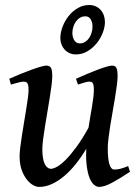

<svg xmlns="http://www.w3.org/2000/svg" viewBox="-20 -715 552 755"><path d="M491.2 -39.6Q451.7 -13.2 420.9 3.4Q390.1 20 369.6 20Q359.9 20 349.9 11.7Q339.8 3.4 332.5 -14.4Q325.2 -32.2 321.3 -60.8Q317.4 -89.4 319.3 -129.9Q299.8 -97.2 277.8 -69.8Q255.9 -42.5 232.2 -22.5Q208.5 -2.4 183.6 8.8Q158.7 20 133.8 20Q122.6 20 109.4 12.5Q96.2 4.9 84.5 -10.3Q72.8 -25.4 64.9 -47.9Q57.1 -70.3 57.1 -100.1Q57.1 -114.7 59.8 -136.5Q62.5 -158.2 66.4 -183.1Q70.3 -208 74.7 -234.6Q79.1 -261.2 83 -285.4Q86.9 -309.6 89.6 -329.3Q92.3 -349.1 92.3 -361.3Q92.3 -372.6 90.8 -379.2Q89.4 -385.7 86.7 -388.9Q84 -392.1 80.3 -393.1Q76.7 -394 72.3 -394Q67.9 -394 59.8 -392.3Q51.8 -390.6 43.5 -388.2Q34.2 -385.7 22.9 -382.3L16.6 -405.3Q37.1 -414.6 59.8 -423.8Q82.5 -433.1 102.8 -440.4Q123 -447.8 138.9 -452.4Q154.8 -457 161.6 -457Q175.8 -457 180.7 -447.8Q185.5 -438.5 185.5 -416Q185.5 -401.9 182.6 -378.9Q179.7 -356 175.3 -328.9Q170.9 -301.8 166 -272.7Q161.1 -243.7 156.7 -216.6Q152.3 -189.5 149.4 -166.5Q146.5 -143.6 146.5 -129.4Q146.5 -88.9 156 -70.1Q165.5 -51.3 180.7 -51.3Q189.9 -51.3 205.1 -59.8Q220.2 -68.4 239.3 -87.6Q258.3 -106.9 281 -137.7Q303.7 -168.5 328.1 -212.9Q331.1 -233.4 334.7 -254.2Q338.4 -274.9 341.6 -294.4Q344.7 -314 346.9 -331.1Q349.1 -348.1 349.1 -361.3Q349.1 -372.6 347.9 -379.2Q346.7 -385.7 344.2 -388.9Q341.8 -392.1 338.6 -393.1Q335.4 -394 331.1 -394Q326.7 -394 319.3 -392.3Q312 -390.6 304.7 -388.2Q295.9 -385.7 286.6 -382.3L278.8 -405.3Q299.3 -414.6 321.3 -423.8Q343.3 -433.1 362.8 -440.4Q382.3 -447.8 397.5 -452.4Q412.6 -457 419.9 -457Q433.6 -457 438 -447.8Q442.4 -438.5 442.4 -416Q442.4 -401.9 439.5 -379.6Q436.5 -357.4 432.4 -331.3Q428.2 -305.2 423.1 -276.9Q418 -248.5 413.8 -221.9Q409.7 -195.3 406.7 -172.1Q403.8 -148.9 403.8 -132.8Q403.8 -88.4 410.4 -68.4Q417 -48.3 429.2 -48.3Q441.9 -48.3 454.1 -51.5Q466.3 -54.7 483.9 -62ZM343.8 -610.4Q343.8 -627 336.7 -638.9Q329.6 -650.9 315.9 -650.9Q303.7 -650.9 294.2 -645Q284.7 -639.2 278.1 -629.6Q271.5 -620.1 268.1 -608.6Q264.6 -597.2 264.6 -585.4Q264.6 -568.4 272.5 -556.2Q280.3 -543.9 294.4 -544.4Q305.7 -544.4 314.9 -550.3Q324.2 -556.2 330.6 -565.7Q336.9 -575.2 340.3 -586.9Q343.8 -598.6 343.8 -610.4ZM392.6 -628.4Q392.6 -607.9 383.8 -585.4Q375 -563 359.6 -544.2Q344.2 -525.4 323.5 -513.2Q302.7 -501 278.8 -501Q264.6 -501 253.4 -506.1Q242.2 -511.2 234.1 -520Q226.1 -528.8 221.7 -540.3Q217.3 -551.8 217.3 -564.5Q217.3 -586.9 226.1 -610.1Q234.9 -633.3 250.2 -652.3Q265.6 -671.4 286.1 -683.3Q306.6 -695.3 330.6 -695.3Q344.7 -695.3 356.2 -690.2Q367.7 -685.1 375.7 -676Q383.8 -667 388.2 -654.8Q392.6 -642.6 392.6 -628.4Z"/></svg>

Font: Gentium Book Basic
Style: Italic
Weight: 400
Italic angle: -8°
Designer: J. Victor Gaultney and Annie Olsen
Foundry: SIL International
Version: Version 1.102; 2013; Maintenance release